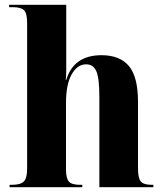

<svg xmlns="http://www.w3.org/2000/svg" viewBox="-20 -780 682 800"><path d="M20 0H323V-10H313Q279 -10 267 -23.5Q255 -37 255 -74V-351Q255 -428 278.5 -470Q302 -512 339 -512Q368 -512 381 -484Q394 -456 394 -376V0H619V-10H612Q578 -10 566.5 -24Q555 -38 555 -80V-356Q555 -460 517 -505Q479 -550 403 -550Q287 -550 256 -447H254Q256 -466 256 -490.5Q256 -515 256 -539V-760H18V-750H34Q67 -750 80 -737.5Q93 -725 93 -685V-77Q93 -38 79.5 -24Q66 -10 30 -10H20Z"/></svg>

Font: Noto Serif Display SemiCondensed Extra
Style: Regular
Weight: 800
Width: 4
Designer: Monotype Design Team
Foundry: Monotype Imaging Inc.
Version: Version 1.900